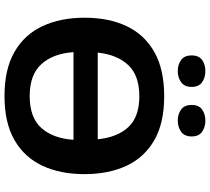

<svg xmlns="http://www.w3.org/2000/svg" viewBox="-60 -873 943 863"><g transform="rotate(90 411.5 -441.5)"><path d="M229 -831.1Q229 -863.8 249.5 -878.4Q270 -893.1 299.8 -893.1Q328.6 -893.1 349.6 -878.4Q370.6 -863.8 370.6 -831.1Q370.6 -799.3 349.6 -784.2Q328.6 -769 299.8 -769Q270 -769 249.5 -784.2Q229 -799.3 229 -831.1ZM451.7 -831.1Q451.7 -863.8 472.2 -878.4Q492.7 -893.1 522.5 -893.1Q551.3 -893.1 572.3 -878.4Q593.3 -863.8 593.3 -831.1Q593.3 -799.3 572.3 -784.2Q551.3 -769 522.5 -769Q492.7 -769 472.2 -784.2Q451.7 -799.3 451.7 -831.1ZM762.7 -349.6Q762.7 -241.7 725.1 -160.9Q687.5 -80.1 609.9 -35.2Q532.2 9.8 411.6 9.8Q291 9.8 213.1 -35.2Q135.3 -80.1 97.4 -161.1Q59.6 -242.2 59.6 -350.6Q59.6 -458.5 97.4 -538.8Q135.3 -619.1 213.4 -663.6Q291.5 -708 412.6 -708Q532.7 -708 610.1 -663.6Q687.5 -619.1 725.1 -538.6Q762.7 -458 762.7 -349.6ZM412.6 -596.2Q319.8 -596.2 272.9 -546.9Q226.1 -497.6 216.3 -409.2H606Q597.2 -497.6 551.3 -546.9Q505.4 -596.2 412.6 -596.2ZM411.6 -103.5Q508.8 -103.5 555.4 -156Q602.1 -208.5 608.4 -300.3H214.4Q220.7 -208.5 268.3 -156Q315.9 -103.5 411.6 -103.5Z"/></g></svg>

Font: Lunasima
Style: Bold
Weight: 700
Designer: The DocRepair Project, Monotype Design Team
Foundry: Google
Version: Version 2.009